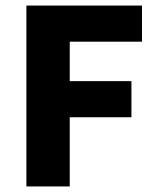

<svg xmlns="http://www.w3.org/2000/svg" viewBox="-20 -671 568 691"><path d="M75 0H231V-249H453V-379H231V-521H491V-651H75Z"/></svg>

Font: Source Sans Pro
Style: Bold
Weight: 700
Designer: Paul D. Hunt
Foundry: Adobe Systems Incorporated
Version: Version 3.006;hotconv 1.0.111;makeotfexe 2.5.65597